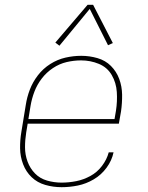

<svg xmlns="http://www.w3.org/2000/svg" viewBox="-20 -770 616 798"><path d="M236 8Q270 8 304 1Q338 -6 369.5 -24.5Q401 -43 423 -73Q445 -103 452 -137H432Q424 -107 404 -80.5Q384 -54 355.5 -38.5Q327 -23 296.5 -17Q266 -11 236 -11Q205 -11 175.5 -19.5Q146 -28 125.5 -49Q105 -70 94.5 -98.5Q84 -127 84 -158Q84 -189 89 -220L95 -256H474L483 -307Q488 -342 487.5 -376.5Q487 -411 475.5 -442Q464 -473 441 -496Q418 -519 385 -528.5Q352 -538 318 -538H317Q285 -538 252 -530.5Q219 -523 189 -504Q159 -485 137.5 -457Q116 -429 104 -397.5Q92 -366 87 -333L69 -223Q63 -188 63.5 -153.5Q64 -119 76 -87.5Q88 -56 111.5 -33.5Q135 -11 168 -1.5Q201 8 236 8ZM456 -275H98L107 -330Q112 -360 123 -389Q134 -418 153.5 -443.5Q173 -469 200 -487Q227 -505 257 -512Q287 -519 317 -519Q356 -519 391 -504.5Q426 -490 444.5 -458Q463 -426 465.5 -387.5Q468 -349 462 -310ZM227 -580 353 -733 429 -582 449 -591 367 -750H344L210 -593Z"/></svg>

Font: Iosevka Sparkle Thin Oblique
Style: Regular
Weight: 100
Italic angle: -9°
Designer: Belleve Invis
Foundry: Belleve Invis
Version: Version 4.5.0; ttfautohint (v1.8.3)